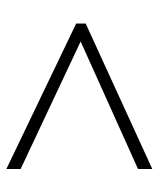

<svg xmlns="http://www.w3.org/2000/svg" viewBox="33 -668 504 611"><g transform="rotate(-90 285.5 -362.0)"><path d="M53.7 -175.3 459.5 -357.9 53.7 -548.8V-594.2L516.6 -372.1V-341.8L53.7 -129.9Z"/></g></svg>

Font: Open Sans Light
Style: Regular
Weight: 300
Designer: Monotype Design Team
Foundry: Monotype Imaging Inc.
Version: Version 3.000; ttfautohint (v1.8.4)